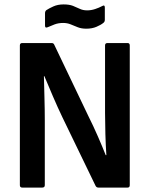

<svg xmlns="http://www.w3.org/2000/svg" viewBox="-20 -850 677 870"><path d="M81 0Q70 0 70 -11V-644Q70 -655 81 -655H214Q223 -655 226 -647L379 -327Q403 -279 423.5 -232Q444 -185 459 -147H462Q459 -189 457.5 -243Q456 -297 456 -338V-644Q456 -655 467 -655H558Q568 -655 568 -644V-11Q568 0 558 0H426Q417 0 413 -8L263 -318Q241 -364 220 -413Q199 -462 181 -505H179Q180 -458 181.5 -405Q183 -352 183 -304V-11Q183 0 171 0ZM371 -720Q349 -720 332.5 -726.5Q316 -733 300.5 -739.5Q285 -746 266 -746Q245 -746 227.5 -739.5Q210 -733 197 -727Q184 -721 184 -734V-790Q184 -799 190 -804Q202 -812 222 -821Q242 -830 268 -830Q294 -830 310.5 -823.5Q327 -817 341.5 -810Q356 -803 375 -803Q393 -803 411 -809Q429 -815 442 -822Q455 -830 455 -816V-760Q455 -751 448 -746Q437 -737 417 -728.5Q397 -720 371 -720Z"/></svg>

Font: Sofia Sans Semi Condensed
Style: Bold
Weight: 700
Designer: Botio Nikoltchev, Ani Petrova
Foundry: lettersoup
Version: Version 4.100; ttfautohint (v1.8.4.7-5d5b)